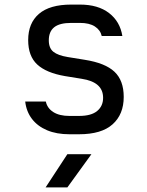

<svg xmlns="http://www.w3.org/2000/svg" viewBox="-20 -578 640 838"><path d="M283 8Q227 8 185.5 -9.5Q144 -27 119.5 -59Q95 -91 90 -135H180Q186 -106 212.5 -89Q239 -72 283 -72H325Q378 -72 404 -93.5Q430 -115 430 -151Q430 -186 406.5 -206.5Q383 -227 337 -234L263 -246Q182 -260 142.5 -296.5Q103 -333 103 -403Q103 -477 150 -517.5Q197 -558 291 -558H329Q408 -558 456 -521Q504 -484 514 -421H424Q418 -447 394 -462.5Q370 -478 329 -478H291Q240 -478 216.5 -459Q193 -440 193 -402Q193 -368 213 -352Q233 -336 276 -329L350 -317Q439 -303 479.5 -265Q520 -227 520 -155Q520 -79 471.5 -35.5Q423 8 325 8ZM179 240 274 95H379L274 240Z"/></svg>

Font: JetBrains Mono Zero
Style: Regular-Zero
Weight: 400
Designer: Philipp Nurullin, Konstantin Bulenkov
Foundry: JetBrains
Version: Version 2.211